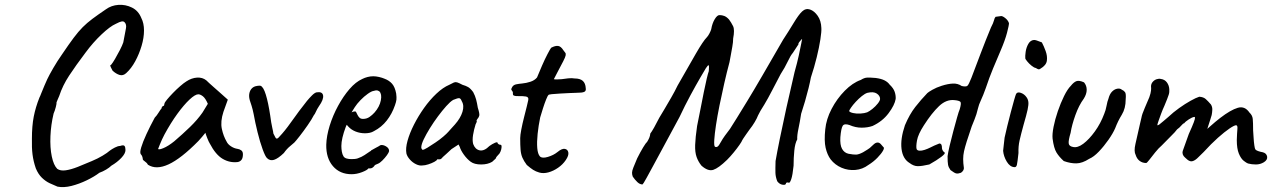

<svg xmlns="http://www.w3.org/2000/svg" viewBox="-20 -707 5221 788"><path d="M216 59Q201 53 184 45Q167 37 152 22.5Q137 8 127 -16Q117 -45 113.5 -73Q110 -101 111 -138Q111 -190 118.5 -228.5Q126 -267 142 -307Q144 -310 149.5 -324.5Q155 -339 162.5 -356Q170 -373 174 -382Q182 -399 198.5 -427.5Q215 -456 234 -483Q263 -526 282.5 -552Q302 -578 319.5 -595.5Q337 -613 359 -629.5Q381 -646 415 -669Q437 -685 466 -687Q495 -689 521.5 -676Q548 -663 560 -633Q571 -612 571 -582Q571 -552 561 -518.5Q551 -485 535 -455.5Q519 -426 498 -407Q485 -395 470.5 -399.5Q456 -404 442 -417Q433 -434 432.5 -437Q432 -440 436 -441Q442 -448 452 -465Q462 -482 472 -501.5Q482 -521 486 -533Q494 -575 497 -591Q500 -607 491 -616Q487 -620 479.5 -619Q472 -618 455 -609Q432 -599 397 -566Q362 -533 331 -491Q291 -438 264 -397Q237 -356 223 -313Q221 -309 216.5 -298Q212 -287 212 -287Q213 -283 209 -267.5Q205 -252 200 -241Q189 -195 187 -148Q185 -101 192.5 -65Q200 -29 215 -14Q228 -5 249.5 -8Q271 -11 299 -22Q327 -33 357 -46Q381 -56 401 -68Q421 -80 431 -89Q439 -95 451.5 -101.5Q464 -108 473 -108Q487 -113 491 -108Q495 -103 495 -91Q495 -77 478 -59Q461 -41 437 -27Q429 -19 415.5 -11Q402 -3 388 2Q367 18 336 33Q305 48 273.5 56Q242 64 216 59Z M587 -31Q583 -39 574.5 -44.5Q566 -50 566 -54Q566 -58 564 -64Q562 -70 558 -74Q553 -80 559.5 -102Q566 -124 581 -156.5Q596 -189 615 -224Q623 -232 631 -245Q639 -258 643 -262Q643 -266 646 -269.5Q649 -273 653 -273L655 -282Q656 -287 666 -299Q676 -311 690 -325.5Q704 -340 719.5 -353.5Q735 -367 745 -373Q766 -387 788.5 -388.5Q811 -390 827 -377Q830 -374 838 -366.5Q846 -359 857 -349.5Q868 -340 878 -331L915 -298L897 -248Q884 -208 890.5 -178Q897 -148 910 -126Q915 -115 928 -106.5Q941 -98 955 -96Q963 -95 970 -90Q977 -85 977 -74Q977 -59 971.5 -51.5Q966 -44 956 -42Q923 -38 894 -55Q865 -72 841 -118Q837 -124 830.5 -140.5Q824 -157 823 -162Q819 -157 809.5 -145.5Q800 -134 794 -128Q723 -56 672 -32.5Q621 -9 587 -31ZM629 -96Q631 -91 650.5 -99Q670 -107 695 -127Q729 -156 759.5 -185.5Q790 -215 811 -245L833 -281Q823 -304 812.5 -312Q802 -320 794 -320Q781 -320 758 -298.5Q735 -277 708 -240Q681 -203 655 -155Q644 -134 636.5 -115Q629 -96 629 -96Z M1076 -58Q1069 -64 1058 -94Q1047 -124 1037 -164.5Q1027 -205 1021 -239Q1017 -259 1012.5 -273Q1008 -287 1005 -296Q1000 -314 1004.5 -328.5Q1009 -343 1021 -350Q1026 -353 1035.5 -354.5Q1045 -356 1049 -355Q1061 -351 1071 -318.5Q1081 -286 1089 -233Q1093 -202 1097.5 -182.5Q1102 -163 1102 -159Q1106 -151 1110.5 -142.5Q1115 -134 1123 -142Q1127 -146 1138 -158.5Q1149 -171 1161 -187Q1182 -215 1194.5 -233Q1207 -251 1223 -271Q1230 -281 1240 -293Q1250 -305 1260.5 -315.5Q1271 -326 1279 -328Q1303 -332 1306 -315.5Q1309 -299 1289 -271Q1281 -259 1276.5 -248.5Q1272 -238 1268 -234Q1260 -218 1243 -193.5Q1226 -169 1210 -148.5Q1194 -128 1188 -122Q1184 -118 1170.5 -107Q1157 -96 1145 -79Q1121 -56 1104.5 -51Q1088 -46 1076 -58Z M1423 8Q1375 8 1346.5 -25Q1318 -58 1319 -113Q1320 -149 1333 -191Q1346 -233 1367.5 -272.5Q1389 -312 1414.5 -341.5Q1440 -371 1467 -383Q1477 -388 1488.5 -391Q1500 -394 1512 -394Q1523 -394 1536 -391Q1549 -388 1558 -384Q1577 -377 1589 -363.5Q1601 -350 1606 -323Q1608 -307 1607 -298Q1606 -289 1601 -275Q1589 -240 1567.5 -212.5Q1546 -185 1515 -169Q1507 -164 1497.5 -162Q1488 -160 1478 -160Q1458 -160 1440 -167Q1422 -174 1410 -187L1403 -195L1399 -186Q1390 -162 1385.5 -142.5Q1381 -123 1381 -108Q1381 -96 1383 -84.5Q1385 -73 1390 -65Q1394 -59 1402.5 -56.5Q1411 -54 1422 -54Q1428 -54 1435 -54.5Q1442 -55 1448 -57Q1465 -63 1476 -70.5Q1487 -78 1499 -86L1503 -88L1502 -89Q1515 -96 1523.5 -101Q1532 -106 1533 -106Q1537 -108 1541 -111Q1551 -114 1564 -106.5Q1577 -99 1577 -87Q1576 -81 1568 -70Q1560 -59 1549.5 -48.5Q1539 -38 1531 -35Q1529 -34 1524 -32Q1519 -30 1517 -28H1518Q1509 -16 1500 -16H1492Q1488 -9 1466 -0.5Q1444 8 1423 8ZM1470 -219Q1485 -219 1496.5 -227Q1508 -235 1517 -245Q1538 -269 1543 -295Q1548 -321 1537 -332Q1532 -335 1528 -336Q1524 -337 1514 -334Q1505 -333 1489.5 -322Q1474 -311 1459.5 -296Q1445 -281 1436 -267L1423 -246Q1429 -249 1434.5 -249.5Q1440 -250 1441 -248Q1444 -242 1447.5 -235Q1451 -228 1456 -223.5Q1461 -219 1470 -219Z M1714 -28Q1702 -26 1687.5 -33Q1673 -40 1662 -52.5Q1651 -65 1648 -77Q1644 -98 1652.5 -129Q1661 -160 1679 -195.5Q1697 -231 1720.5 -264Q1744 -297 1771 -322.5Q1798 -348 1824 -359Q1837 -366 1843 -368.5Q1849 -371 1856 -369Q1863 -367 1878 -359Q1892 -355 1901.5 -349.5Q1911 -344 1922 -329Q1930 -314 1934 -299Q1938 -284 1941 -265Q1949 -240 1947 -232.5Q1945 -225 1941 -221Q1933 -211 1937 -211Q1937 -211 1936.5 -207.5Q1936 -204 1932 -197Q1925 -175 1921.5 -153Q1918 -131 1922 -116Q1930 -94 1948.5 -90Q1967 -86 1989 -108Q2000 -116 2011.5 -121Q2023 -126 2023 -118Q2023 -118 2026 -115.5Q2029 -113 2033 -113Q2038 -113 2038.5 -107.5Q2039 -102 2037 -93.5Q2035 -85 2030 -77Q2015 -62 2015 -57Q2015 -57 2011.5 -53.5Q2008 -50 2000 -43Q1982 -32 1954.5 -32Q1927 -32 1912 -43Q1897 -54 1884 -72Q1871 -90 1867 -104L1862 -114L1833 -95Q1822 -84 1812 -75.5Q1802 -67 1798 -63Q1795 -59 1791.5 -56Q1788 -53 1784 -53Q1780 -53 1777 -53Q1774 -53 1774 -53Q1774 -49 1763 -43Q1752 -37 1738 -32.5Q1724 -28 1714 -28ZM1714 -92Q1720 -92 1734.5 -101Q1749 -110 1767 -122Q1785 -134 1799.5 -146.5Q1814 -159 1820 -166Q1824 -170 1832 -179.5Q1840 -189 1847 -196Q1870 -222 1878 -248Q1886 -274 1875 -292Q1871 -303 1865 -304Q1859 -305 1840 -297Q1828 -290 1811.5 -271.5Q1795 -253 1777.5 -229.5Q1760 -206 1744.5 -181Q1729 -156 1719 -135Q1709 -114 1709 -102Q1709 -98 1711.5 -95Q1714 -92 1714 -92Z M2193 1Q2179 -3 2168 -10Q2157 -17 2142 -30Q2130 -46 2124 -60Q2118 -74 2116.5 -92.5Q2115 -111 2115 -140Q2115 -152 2119.5 -175.5Q2124 -199 2130.5 -224.5Q2137 -250 2142 -270Q2147 -290 2148 -296Q2151 -309 2138 -311Q2125 -313 2109.5 -312.5Q2094 -312 2089 -315Q2085 -316 2085 -321Q2085 -326 2085 -326Q2085 -330 2083.5 -331.5Q2082 -333 2079 -338Q2077 -342 2082.5 -350.5Q2088 -359 2099 -361Q2108 -363 2124 -364.5Q2140 -366 2157 -371.5Q2174 -377 2184 -389Q2193 -411 2204.5 -437.5Q2216 -464 2227 -485Q2238 -506 2242 -511Q2259 -520 2270.5 -518.5Q2282 -517 2292 -501Q2297 -494 2300 -490.5Q2303 -487 2301.5 -479.5Q2300 -472 2291.5 -455.5Q2283 -439 2266 -407Q2261 -397 2257 -389.5Q2253 -382 2253 -382Q2257 -381 2265 -381Q2273 -381 2285 -382Q2296 -384 2312 -385.5Q2328 -387 2338 -385Q2361 -385 2372 -375Q2383 -365 2384 -345Q2386 -334 2378 -330Q2370 -326 2343 -326Q2334 -326 2316 -325Q2298 -324 2278 -323Q2258 -322 2244.5 -320.5Q2231 -319 2231 -317Q2228 -315 2221.5 -299Q2215 -283 2208.5 -262.5Q2202 -242 2197 -225Q2190 -191 2186.5 -157.5Q2183 -124 2185 -99.5Q2187 -75 2196 -65Q2205 -56 2228.5 -63Q2252 -70 2268 -83Q2286 -98 2298 -96Q2310 -94 2312.5 -81.5Q2315 -69 2302 -50Q2290 -32 2270.5 -18.5Q2251 -5 2230.5 0.5Q2210 6 2193 1Z M3205 48Q3203 53 3191 51Q3179 49 3170 37Q3163 19 3162.5 2.5Q3162 -14 3163 -46Q3169 -81 3180.5 -137.5Q3192 -194 3207.5 -264.5Q3223 -335 3241 -411Q3252 -450 3258.5 -480Q3265 -510 3268.5 -528.5Q3272 -547 3272 -547Q3272 -548 3268 -543.5Q3264 -539 3260 -534Q3256 -529 3257 -525Q3257 -525 3251 -516Q3245 -507 3234 -490Q3225 -480 3213 -454.5Q3201 -429 3184 -403Q3168 -373 3149.5 -337Q3131 -301 3117 -278Q3109 -266 3101 -252Q3093 -238 3091 -233Q3087 -222 3077.5 -206Q3068 -190 3056 -175Q3050 -166 3042.5 -156Q3035 -146 3030.5 -138.5Q3026 -131 3026 -131Q3025 -127 3015 -112.5Q3005 -98 2991 -81Q2977 -64 2964 -51Q2929 -17 2907.5 -10Q2886 -3 2859 -27Q2846 -43 2839 -62.5Q2832 -82 2833 -112Q2834 -142 2841 -190Q2848 -224 2855 -260Q2862 -296 2868.5 -328.5Q2875 -361 2880.5 -384Q2886 -407 2889 -415Q2891 -437 2888.5 -439Q2886 -441 2877 -427Q2872 -419 2854.5 -389Q2837 -359 2814 -316.5Q2791 -274 2769 -227Q2728 -151 2701 -101Q2674 -51 2658 -21.5Q2642 8 2634 22.5Q2626 37 2622.5 42.5Q2619 48 2617 50Q2606 50 2596 40.5Q2586 31 2577 18Q2574 10 2574 2Q2574 -6 2579.5 -19.5Q2585 -33 2595 -57Q2608 -83 2619.5 -102Q2631 -121 2636 -125Q2641 -133 2644.5 -141Q2648 -149 2649 -159Q2654 -165 2664.5 -183.5Q2675 -202 2686 -224Q2694 -237 2707 -259Q2720 -281 2735 -307Q2750 -333 2761 -356Q2806 -435 2836 -487Q2866 -539 2881 -554Q2886 -559 2891.5 -569.5Q2897 -580 2899 -587Q2903 -611 2913.5 -628.5Q2924 -646 2934 -645Q2943 -645 2952.5 -641.5Q2962 -638 2972 -627Q2981 -615 2988.5 -600Q2996 -585 2989 -549Q2989 -534 2985.5 -515Q2982 -496 2979 -479Q2976 -462 2974 -452Q2963 -411 2952.5 -365Q2942 -319 2933 -274.5Q2924 -230 2918.5 -193.5Q2913 -157 2911.5 -133Q2910 -109 2914 -105Q2919 -102 2924.5 -105Q2930 -108 2939 -125Q2945 -136 2955 -150Q2965 -164 2976 -178Q2987 -195 3004 -222.5Q3021 -250 3047 -292.5Q3073 -335 3109 -397Q3145 -459 3194 -544Q3217 -579 3237.5 -613Q3258 -647 3272 -660Q3287 -674 3304.5 -668Q3322 -662 3336 -642Q3350 -622 3351 -592Q3352 -578 3347 -545.5Q3342 -513 3332 -472Q3322 -431 3308 -389Q3305 -372 3298.5 -345.5Q3292 -319 3284 -291.5Q3276 -264 3268 -240Q3263 -207 3257 -179Q3251 -151 3252 -135Q3243 -119 3240 -89Q3237 -59 3237 -27Q3233 12 3227.5 28Q3222 44 3218 43Q3206 39 3205 48Z M3544 -30Q3520 -12 3490.5 -9.5Q3461 -7 3434 -18.5Q3407 -30 3389 -53Q3375 -72 3368.5 -100.5Q3362 -129 3367 -176Q3371 -218 3393 -260Q3415 -302 3447 -334.5Q3479 -367 3513 -379Q3527 -388 3539 -388.5Q3551 -389 3574 -387Q3597 -384 3610.5 -377Q3624 -370 3631 -360Q3647 -345 3652 -330Q3657 -315 3656 -301Q3652 -276 3627 -242.5Q3602 -209 3561 -190Q3541 -183 3516 -183Q3491 -183 3466 -194Q3445 -201 3438.5 -190.5Q3432 -180 3429 -144Q3427 -112 3436 -96Q3445 -80 3462 -76Q3483 -72 3494 -72.5Q3505 -73 3522 -82Q3535 -90 3540 -93Q3545 -96 3549.5 -99.5Q3554 -103 3562 -111Q3568 -117 3572.5 -119.5Q3577 -122 3582 -122Q3589 -122 3595 -115.5Q3601 -109 3605 -104Q3611 -101 3604 -88.5Q3597 -76 3581 -59.5Q3565 -43 3544 -30ZM3539 -246Q3548 -250 3560.5 -260Q3573 -270 3582.5 -282Q3592 -294 3592 -301Q3592 -314 3578.5 -323Q3565 -332 3540 -326Q3530 -323 3517 -312.5Q3504 -302 3492 -289Q3480 -276 3472.5 -265Q3465 -254 3465 -251Q3468 -246 3481.5 -243Q3495 -240 3511.5 -241Q3528 -242 3539 -246Z M3924 2Q3913 6 3905.5 5Q3898 4 3881 -9Q3873 -20 3871 -30.5Q3869 -41 3869 -66Q3871 -81 3877.5 -109Q3884 -137 3892.5 -168.5Q3901 -200 3908 -225Q3915 -250 3919 -259Q3926 -283 3922 -288.5Q3918 -294 3898 -296Q3864 -300 3834 -271.5Q3804 -243 3772 -193Q3748 -156 3743.5 -130.5Q3739 -105 3742 -95Q3745 -89 3754 -88.5Q3763 -88 3775 -92Q3787 -96 3797 -101Q3804 -105 3814.5 -109.5Q3825 -114 3835 -118Q3841 -118 3843.5 -113.5Q3846 -109 3846 -99Q3846 -95 3849 -89.5Q3852 -84 3857 -81Q3861 -77 3843.5 -63.5Q3826 -50 3794 -32Q3764 -25 3747 -25Q3730 -25 3713 -38Q3685 -55 3680 -96Q3675 -137 3694 -193Q3713 -238 3736.5 -268Q3760 -298 3786 -325Q3790 -329 3806.5 -338.5Q3823 -348 3845 -355Q3870 -363 3890.5 -364Q3911 -365 3927 -354Q3945 -350 3950.5 -355Q3956 -360 3967 -388Q3986 -438 4005.5 -489.5Q4025 -541 4047 -594Q4057 -613 4059.5 -623.5Q4062 -634 4066 -638L4088 -641Q4094 -642 4105.5 -633Q4117 -624 4121 -612Q4121 -603 4113 -572.5Q4105 -542 4087 -500Q4071 -463 4055.5 -425.5Q4040 -388 4026 -346Q4015 -315 4006 -296Q3997 -277 3994 -263Q3988 -237 3979.5 -216.5Q3971 -196 3968 -188Q3955 -150 3947.5 -126Q3940 -102 3936.5 -86Q3933 -70 3933 -54Q3933 -38 3936 -17Q3936 -13 3933.5 -8Q3931 -3 3924 2Z M4143 -21Q4125 -22 4112 -43.5Q4099 -65 4097 -88Q4098 -96 4099.5 -111Q4101 -126 4103 -142Q4107 -161 4114 -189.5Q4121 -218 4128.5 -246.5Q4136 -275 4142 -296Q4148 -317 4150 -321Q4155 -331 4169.5 -326Q4184 -321 4193 -308Q4199 -300 4200.5 -289Q4202 -278 4197.5 -257Q4193 -236 4181 -195Q4170 -155 4164.5 -130.5Q4159 -106 4160 -79Q4156 -41 4153.5 -30.5Q4151 -20 4143 -21ZM4250 -425Q4246 -422 4242.5 -422.5Q4239 -423 4231 -428Q4224 -429 4213.5 -437.5Q4203 -446 4195.5 -455.5Q4188 -465 4188 -467Q4187 -477 4189.5 -494.5Q4192 -512 4200.5 -527Q4209 -542 4224 -543Q4228 -543 4234.5 -541Q4241 -539 4256 -533Q4264 -518 4271.5 -497.5Q4279 -477 4276.5 -458Q4274 -439 4250 -425Z M4346 -46Q4327 -63 4316 -81Q4305 -99 4300 -138Q4298 -156 4304 -186.5Q4310 -217 4321.5 -250.5Q4333 -284 4347 -312.5Q4361 -341 4375 -355Q4387 -370 4398 -374Q4409 -378 4429 -369Q4440 -356 4440 -338.5Q4440 -321 4428 -302Q4408 -275 4393.5 -234.5Q4379 -194 4374 -162Q4365 -132 4366 -119.5Q4367 -107 4383 -104Q4402 -99 4426 -117Q4450 -135 4473.5 -167.5Q4497 -200 4512 -240Q4518 -254 4521.5 -273Q4525 -292 4529 -301Q4534 -321 4544 -331Q4554 -341 4565.5 -343Q4577 -345 4584 -339Q4593 -335 4597.5 -328.5Q4602 -322 4600 -299Q4600 -262 4584 -236Q4568 -210 4557 -181Q4548 -160 4529.5 -133.5Q4511 -107 4490 -85Q4469 -63 4450 -55Q4422 -37 4398 -36.5Q4374 -36 4346 -46Z M5102 -36Q5096 -38 5084.5 -47Q5073 -56 5064.5 -76.5Q5056 -97 5056 -132Q5057 -162 5058.5 -177.5Q5060 -193 5053 -193Q5046 -193 5026 -179.5Q5006 -166 4978.5 -141.5Q4951 -117 4920 -83Q4909 -73 4898 -61.5Q4887 -50 4876 -46Q4865 -42 4853 -52L4843 -61Q4837 -66 4834.5 -73Q4832 -80 4834 -87L4859 -157Q4874 -190 4879.5 -205Q4885 -220 4884.5 -224Q4884 -228 4881 -227Q4873 -226 4859 -217Q4845 -208 4840 -201Q4836 -201 4828.5 -192Q4821 -183 4811 -176Q4804 -166 4785.5 -148Q4767 -130 4748 -110Q4735 -99 4721 -81.5Q4707 -64 4697 -51Q4687 -38 4684 -38Q4669 -38 4657.5 -46.5Q4646 -55 4641 -71Q4633 -86 4640 -116Q4647 -146 4659 -200Q4663 -215 4664.5 -223.5Q4666 -232 4669 -240.5Q4672 -249 4678.5 -264.5Q4685 -280 4697 -308Q4703 -325 4704 -335.5Q4705 -346 4704 -352Q4704 -363 4711 -371Q4718 -379 4727.5 -382Q4737 -385 4744 -383Q4760 -381 4769 -369Q4778 -357 4779 -341Q4780 -328 4776.5 -318Q4773 -308 4770 -300L4759 -273Q4752 -258 4745.5 -240.5Q4739 -223 4734.5 -210Q4730 -197 4730 -194Q4731 -191 4738 -196Q4745 -201 4755 -210Q4765 -219 4775 -227Q4795 -246 4819.5 -263.5Q4844 -281 4866.5 -293.5Q4889 -306 4902 -310Q4919 -309 4928.5 -300.5Q4938 -292 4950 -278Q4956 -268 4955.5 -256.5Q4955 -245 4953 -235Q4952 -231 4947.5 -217Q4943 -203 4939 -190.5Q4935 -178 4935 -178Q4935 -178 4945 -187Q4955 -196 4967.5 -206.5Q4980 -217 4988 -223Q5031 -256 5060 -264.5Q5089 -273 5108 -245Q5120 -234 5121.5 -219Q5123 -204 5123 -172Q5124 -159 5125 -141.5Q5126 -124 5128 -110.5Q5130 -97 5132 -94Q5135 -90 5143.5 -87Q5152 -84 5163 -82Q5178 -78 5180.5 -64.5Q5183 -51 5167 -41Q5152 -32 5134.5 -32Q5117 -32 5102 -36Z"/></svg>

Font: Caveat Medium
Style: Regular
Weight: 500
Designer: Pablo Impallari
Foundry: Pablo Impallari
Version: Version 2.000